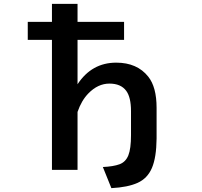

<svg xmlns="http://www.w3.org/2000/svg" viewBox="-20 -850 1040 989"><path d="M553.7 119.1 509.8 10.3Q564 7.8 595.7 -3.9Q627.4 -15.6 641.1 -49.8Q654.8 -84 654.8 -153.8V-277.3Q654.8 -348.6 630.4 -381.8Q603 -419.4 543.5 -419.4Q484.4 -419.4 435.1 -368.7Q399.4 -332 379.4 -273.4V24.9H247.6V-644.5H123V-737.3H247.6V-830.1H379.4V-737.3H619.1V-644.5H379.4V-416Q452.6 -527.3 578.6 -527.3Q686.5 -527.3 743.7 -455.1Q786.6 -401.4 786.6 -294.4V-136.2Q785.6 -39.1 762.7 14.9Q739.7 68.8 689 91.8Q638.2 114.7 553.7 119.1Z"/></svg>

Font: BIZ UDGothic
Style: Bold
Weight: 700
Monospace: yes
Designer: TypeBank Co., Ltd.
Foundry: Morisawa Inc.
Version: Version 1.05